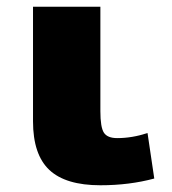

<svg xmlns="http://www.w3.org/2000/svg" viewBox="-20 -540 511 570"><path d="M278 -520V-210Q278 -162 288.5 -146Q299 -130 328 -130Q372 -130 418 -145L438 -10Q364 10 278 10Q175 10 126.5 -35.5Q78 -81 78 -180V-520Z"/></svg>

Font: Mplus 1p Black
Style: Regular
Weight: 900
Version: Version 1.061